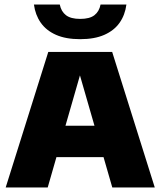

<svg xmlns="http://www.w3.org/2000/svg" viewBox="-20 -823 704 843"><path d="M5 0 192 -595H472.5L659.5 0H473L322.5 -521.5H339.5L189.5 0ZM164 -133 203.5 -271H459.5L499 -133ZM332 -651Q269 -651 226 -670Q183 -689 159 -723.2Q135 -757.5 129 -803H242.5Q248.5 -772.5 269.8 -756.2Q291 -740 332 -740Q373.5 -740 394.5 -756.2Q415.5 -772.5 421.5 -803H535Q529 -757 505 -723Q481 -689 438 -670Q395 -651 332 -651Z"/></svg>

Font: Encode Sans SC ExtraBold
Style: Regular
Weight: 800
Version: Version 3.002